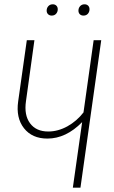

<svg xmlns="http://www.w3.org/2000/svg" viewBox="-20 -868 525 888"><path d="M219.2 -795.9Q209 -795.9 202.4 -802.2Q195.8 -808.6 195.8 -818.8Q195.8 -831.1 203.6 -839.6Q211.4 -848.1 224.1 -848.1Q234.4 -848.1 240.7 -841.8Q247.1 -835.4 247.1 -825.2Q247.1 -813 239.5 -804.4Q231.9 -795.9 219.2 -795.9ZM366.2 -795.9Q355.5 -795.9 349.1 -802.2Q342.8 -808.6 342.8 -818.8Q342.8 -831.1 350.6 -839.6Q358.4 -848.1 371.1 -848.1Q381.3 -848.1 387.7 -841.8Q394 -835.4 394 -825.2Q394 -813 386.5 -804.4Q378.9 -795.9 366.2 -795.9ZM413.1 -682.1H448.2L352.1 0H316.9L359.9 -303.2Q285.2 -227.1 199.2 -227.1Q128.4 -227.1 90.8 -275.1Q53.2 -323.2 64 -398.9L104 -682.1H139.2L100.1 -399.9Q90.8 -335.9 118.9 -297.9Q147 -259.8 203.1 -259.8Q248.5 -259.8 292 -283.9Q335.4 -308.1 366.2 -348.1Z"/></svg>

Font: Fira Sans Compressed UltraLight
Style: Italic
Weight: 200
Width: 3
Italic angle: -8°
Designer: Carrois Corporate & Edenspiekermann AG
Foundry: Carrois Corporate GbR & Edenspiekermann AG
Version: Version 4.203;PS 004.203;hotconv 1.0.88;makeotf.lib2.5.64775